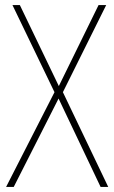

<svg xmlns="http://www.w3.org/2000/svg" viewBox="-20 -734 449 754"><path d="M405 0 227 -372 397 -714H367L211 -396L58 -714H29L194 -372L4 0H34L210 -347L375 0Z"/></svg>

Font: Noto Sans Oriya Cond Thin
Style: Regular
Weight: 100
Width: 3
Designer: Amélie Bonet and Sol Matas
Foundry: Google LLC
Version: Version 2.006